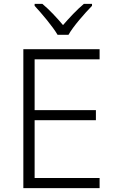

<svg xmlns="http://www.w3.org/2000/svg" viewBox="-20 -967 593 987"><path d="M276 -788H332C356 -831 415 -898 453 -937V-947H411C375 -917 336 -875 304 -838C273 -875 234 -917 198 -947H158V-937C194 -898 251 -831 276 -788ZM492 0V-52H158V-349H473V-401H158V-662H492V-714H100V0Z"/></svg>

Font: Noto Sans Kannada Light
Style: Regular
Weight: 300
Designer: Jelle Bosma - Monotype Design Team
Foundry: Monotype Imaging Inc.
Version: Version 2.005